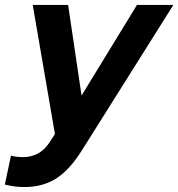

<svg xmlns="http://www.w3.org/2000/svg" viewBox="-77 -541 720 775"><path d="M21.9 214Q0 214 -19.7 211.3Q-39.4 208.6 -57.4 203.9L-32.7 87.1Q-23.3 90.1 -11 91.6Q1.2 93.1 16 93.1Q50.9 93.1 78.6 77.2Q106.3 61.4 126.7 27.9L144.7 -0.3L55.1 -521H197.9L252.2 -155.4L475.9 -521H622.7L254.5 64.4Q204.7 144.3 150.2 179.1Q95.8 214 21.9 214Z"/></svg>

Font: Red Hat Display
Style: Italic
Weight: 300
Italic angle: -12°
Designer: Pentagram, MCKL
Foundry: Pentagram, MCKL
Version: Version 1.023